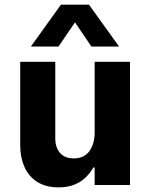

<svg xmlns="http://www.w3.org/2000/svg" viewBox="-20 -796 641 826"><path d="M232.2 10Q176.6 10 139.7 -13.8Q102.8 -37.6 84.9 -78.5Q67 -119.4 67 -170.2V-530H217.8V-200.4Q217.8 -161.6 238.2 -138.1Q258.6 -114.6 297.2 -114.6Q321.8 -114.6 339 -123.7Q356.2 -132.8 366.6 -148.6Q377 -164.4 382.1 -184.2Q387.2 -204 387.2 -224.8V-530H539.2V0H387.2V-75.4H381.2Q370.4 -55 351 -35.1Q331.6 -15.2 302.4 -2.6Q273.2 10 232.2 10ZM231.8 -595.8H112.8L242.2 -776H362.8L492.2 -595.8H373.2L302.6 -699.8Z"/></svg>

Font: Be Vietnam Pro Variable Thin
Style: Regular
Weight: 100
Designer: Lam Bao, Tony Le, Vietanh Nguyen
Foundry: Yellow Type Foundry
Version: Version 1.002